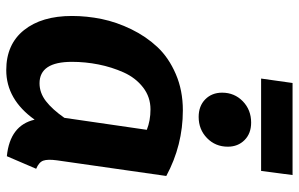

<svg xmlns="http://www.w3.org/2000/svg" viewBox="-190 -745 951 611"><g transform="rotate(90 285.5 -439.5)"><path d="M523.9 -794.9H230L244.1 -895H537.1ZM352.1 -596.2Q317.4 -596.2 296.1 -617.2Q274.9 -638.2 274.9 -670.9Q274.9 -710 302.2 -736.6Q329.6 -763.2 370.1 -763.2Q404.8 -763.2 425.8 -742.2Q446.8 -721.2 446.8 -689Q446.8 -649.4 419.4 -622.8Q392.1 -596.2 352.1 -596.2ZM331.1 -545.9Q442.4 -545.9 540 -493.2L490.2 -145Q486.3 -115.7 491.2 -101.8Q496.1 -87.9 517.1 -79.1L477.1 14.2Q378.9 4.4 360.8 -74.2Q296.4 16.1 203.1 16.1Q121.1 16.1 75.9 -40.3Q30.8 -96.7 30.8 -192.9Q30.8 -240.2 40.5 -287.6Q50.3 -335 73.2 -382.1Q96.2 -429.2 129.9 -465.1Q163.6 -501 215.6 -523.4Q267.6 -545.9 331.1 -545.9ZM328.1 -442.9Q288.6 -442.9 258.1 -419.2Q227.5 -395.5 210.4 -357.4Q193.4 -319.3 185.1 -277.3Q176.8 -235.4 176.8 -192.9Q176.8 -89.8 245.1 -89.8Q275.4 -89.8 301.8 -110.1Q328.1 -130.4 355 -168.9L393.1 -431.2Q363.8 -442.9 328.1 -442.9Z"/></g></svg>

Font: FiraGO SemiBold
Style: Italic
Weight: 600
Italic angle: -8°
Designer: bBox Type GmbH
Foundry: bBox Type GmbH
Version: Version 1.001;PS 001.001;hotconv 1.0.88;makeotf.lib2.5.64775